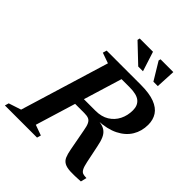

<svg xmlns="http://www.w3.org/2000/svg" viewBox="-258 -1020 1172 1172"><g transform="rotate(45 328.0 -434.0)"><path d="M389 -368Q441 -368 476.5 -390Q512 -412 530.8 -449.2Q549.5 -486.5 549.5 -532Q549.5 -573.5 523 -595.2Q496.5 -617 434 -617H267.5L302 -676H472.5Q546.5 -676 591.8 -658.8Q637 -641.5 657.5 -610Q678 -578.5 678 -535.5Q678 -480 651.5 -436.2Q625 -392.5 572.5 -366Q520 -339.5 442 -336V-338.5Q479.5 -336 500.8 -322.5Q522 -309 533.2 -284Q544.5 -259 551.5 -221.5L574.5 -110.5Q581.5 -77 589.8 -61.8Q598 -46.5 610.2 -42.5Q622.5 -38.5 641 -38.5L631.5 0Q576.5 4 543.2 2.2Q510 0.5 491.8 -9.8Q473.5 -20 464.8 -40.2Q456 -60.5 450 -93.5L424 -232Q418.5 -265.5 410.2 -282Q402 -298.5 388.2 -304.2Q374.5 -310 351.5 -310H186.5L189 -368ZM192.5 -50 260.5 -25.5 253 0H-24.5L-17 -25.5L63.5 -52L238.5 -626.5L170.5 -650.5L178 -676H383.5ZM424 -743.5H383L265 -855.5L268.5 -871H383ZM552 -743.5H514L445 -857.5L448 -871H558.5Z"/></g></svg>

Font: Newsreader 16pt 16pt SemiBold
Style: Italic
Weight: 600
Italic angle: -17°
Version: Version 1.003